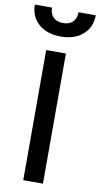

<svg xmlns="http://www.w3.org/2000/svg" viewBox="-114 -936 511 979"><g transform="rotate(10 141.5 -446.0)"><path d="M81.1 0H183.1V-673.8H81.1ZM299.3 -892.1H210Q210 -859.9 191.9 -842Q173.8 -824.2 141.6 -824.2Q109.4 -824.2 91.1 -842Q72.8 -859.9 72.8 -892.1H-16.1Q-16.1 -830.6 26.9 -792.5Q69.8 -754.4 141.6 -754.4Q213.4 -754.4 256.3 -792.5Q299.3 -830.6 299.3 -892.1Z"/></g></svg>

Font: FAU Chimera Medium
Style: Regular
Weight: 500
Version: Version 1.002;hotconv 1.0.117;makeotfexe 2.5.65602